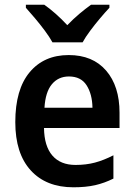

<svg xmlns="http://www.w3.org/2000/svg" viewBox="-20 -786 570 816"><path d="M272 -552Q374 -552 431 -486Q488 -420 488 -307V-242H167Q168 -165 202.5 -125Q237 -85 301 -85Q346 -85 383.5 -95Q421 -105 462 -126V-27Q424 -8 384.5 1Q345 10 292 10Q176 10 110.5 -62Q45 -134 45 -267Q45 -406 106 -479Q167 -552 272 -552ZM273 -461Q228 -461 200.5 -428Q173 -395 169 -328H373Q372 -386 348 -423.5Q324 -461 273 -461ZM203 -606Q191 -628 171 -655Q151 -682 129 -708Q107 -734 90 -753V-766H168Q191 -750 216.5 -727.5Q242 -705 266 -679Q292 -706 317 -727Q342 -748 367 -766H445V-753Q428 -735 406 -709Q384 -683 363.5 -655.5Q343 -628 331 -606Z"/></svg>

Font: Noto Sans Devanagari SemiCondensed SemiBold
Style: Regular
Weight: 600
Width: 4
Designer: Jelle Bosma - Monotype Design Team
Foundry: Monotype Imaging Inc.
Version: Version 2.004; ttfautohint (v1.8.4.7-5d5b)